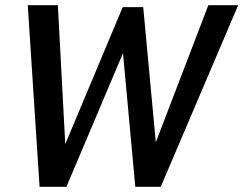

<svg xmlns="http://www.w3.org/2000/svg" viewBox="-20 -720 938 740"><path d="M132.5 0 87 -700H203L231.5 -164.5L453 -692.5H532L580.5 -171.5L783 -700H898L599.5 0H501.5L454 -515L236 0Z"/></svg>

Font: Cabin Condensed SemiBold
Style: Italic
Weight: 600
Width: 3
Italic angle: -10°
Designer: Pablo Impallari
Foundry: Pablo Impallari. http://www.impallari.com Igino Marini. http://www.ikern.com
Version: Version 3.001; ttfautohint (v1.8.3)